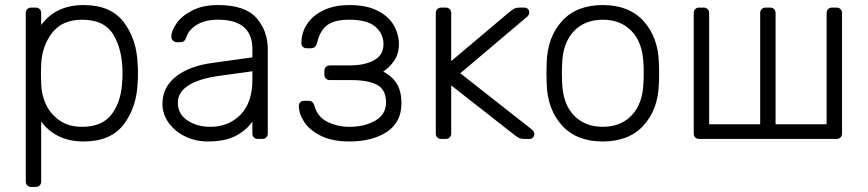

<svg xmlns="http://www.w3.org/2000/svg" viewBox="-20 -550 3434 760"><path d="M82 0ZM143 168Q143 178 137 184Q131 190 121 190H104Q94 190 88 184Q82 178 82 168V-498Q82 -508 88 -514Q94 -520 104 -520H121Q131 -520 137 -514Q143 -508 143 -498V-451Q201 -530 311 -530Q419 -530 470.5 -461.5Q522 -393 525 -293Q526 -283 526 -260Q526 -237 525 -227Q522 -127 470.5 -58.5Q419 10 311 10Q202 10 143 -69ZM305 -48Q386 -48 423.5 -99.5Q461 -151 464 -232Q465 -242 465 -260Q465 -353 429 -412.5Q393 -472 305 -472Q226 -472 186 -419.5Q146 -367 143 -296L142 -257L143 -218Q144 -175 162 -136.5Q180 -98 216 -73Q252 -48 305 -48Z M623 0ZM979 -69Q957 -36 914.5 -13Q872 10 802 10Q754 10 713 -10Q672 -30 647.5 -64Q623 -98 623 -139Q623 -205 676.5 -247Q730 -289 821 -301L979 -323V-358Q979 -413 945.5 -442.5Q912 -472 843 -472Q792 -472 759.5 -452Q727 -432 718 -404Q714 -392 708.5 -387.5Q703 -383 694 -383H680Q671 -383 664.5 -389.5Q658 -396 658 -405Q658 -427 678 -456.5Q698 -486 740 -508Q782 -530 843 -530Q950 -530 995 -479Q1040 -428 1040 -355V-22Q1040 -12 1034 -6Q1028 0 1018 0H1001Q991 0 985 -6Q979 -12 979 -22ZM979 -268 850 -250Q768 -239 726 -212Q684 -185 684 -144Q684 -98 722.5 -73Q761 -48 812 -48Q885 -48 932 -96Q979 -144 979 -234Z M1363 -530Q1432 -530 1476 -507Q1520 -484 1539.5 -448.5Q1559 -413 1559 -375Q1559 -336 1539.5 -308.5Q1520 -281 1497 -267Q1535 -246 1552 -216.5Q1569 -187 1569 -141Q1569 -66 1511.5 -28Q1454 10 1363 10Q1295 10 1250 -12.5Q1205 -35 1184 -67.5Q1163 -100 1163 -131Q1163 -140 1169 -145.5Q1175 -151 1184 -151H1201Q1220 -151 1225 -130Q1237 -87 1276.5 -67.5Q1316 -48 1363 -48Q1423 -48 1465.5 -72.5Q1508 -97 1508 -144Q1508 -195 1473 -214Q1438 -233 1370 -233H1286Q1276 -233 1270 -239Q1264 -245 1264 -255V-269Q1264 -279 1270 -285Q1276 -291 1286 -291H1363Q1423 -291 1460.5 -311.5Q1498 -332 1498 -375Q1498 -416 1466 -444Q1434 -472 1363 -472Q1303 -472 1274.5 -450Q1246 -428 1235 -380Q1230 -359 1211 -359H1194Q1185 -359 1179 -364.5Q1173 -370 1173 -379Q1173 -421 1196 -455.5Q1219 -490 1262 -510Q1305 -530 1363 -530Z M2082 -40Q2095 -30 2095 -20Q2095 -11 2089.5 -5.5Q2084 0 2075 0H2057Q2043 0 2036 -3Q2029 -6 2015 -17L1766 -212V-22Q1766 -12 1760 -6Q1754 0 1744 0H1727Q1717 0 1711 -6Q1705 -12 1705 -22V-498Q1705 -508 1711 -514Q1717 -520 1727 -520H1744Q1754 -520 1760 -514Q1766 -508 1766 -498V-308L1997 -503Q2013 -515 2019 -517.5Q2025 -520 2039 -520H2055Q2064 -520 2069.5 -514.5Q2075 -509 2075 -500Q2075 -489 2062 -480L1802 -260Z M2143 0ZM2589 -260Q2589 -228 2588 -218Q2585 -117 2527.5 -53.5Q2470 10 2366 10Q2262 10 2204.5 -53.5Q2147 -117 2144 -218L2143 -260L2144 -302Q2147 -403 2204.5 -466.5Q2262 -530 2366 -530Q2470 -530 2527.5 -466.5Q2585 -403 2588 -302Q2589 -292 2589 -260ZM2205 -297 2204 -260 2205 -223Q2208 -139 2251.5 -93.5Q2295 -48 2366 -48Q2437 -48 2480.5 -93.5Q2524 -139 2527 -223Q2528 -233 2528 -260Q2528 -287 2527 -297Q2524 -381 2480.5 -426.5Q2437 -472 2366 -472Q2295 -472 2251.5 -426.5Q2208 -381 2205 -297Z M3252 -58V-498Q3252 -508 3258 -514Q3264 -520 3274 -520H3291Q3301 -520 3307 -514Q3313 -508 3313 -498V-22Q3313 -12 3307 -6Q3301 0 3291 0H2748Q2738 0 2732 -6Q2726 -12 2726 -22V-498Q2726 -508 2732 -514Q2738 -520 2748 -520H2765Q2775 -520 2781 -514Q2787 -508 2787 -498V-58H2989V-498Q2989 -508 2995 -514Q3001 -520 3011 -520H3028Q3038 -520 3044 -514Q3050 -508 3050 -498V-58Z"/></svg>

Font: Hezaedrus Light
Style: Regular
Weight: 300
Designer: Hubert & Fischer
Foundry: Hubert & Fischer
Version: Version 1.10;September 3, 2019;FontCreator 11.5.0.2425 64-bi